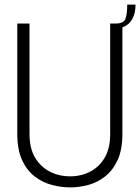

<svg xmlns="http://www.w3.org/2000/svg" viewBox="-20 -802 608 833"><path d="M482 -700H458V-220Q458 -159 434.5 -118.5Q411 -78 371.5 -57.5Q332 -37 285 -37Q236 -37 196 -57.5Q156 -78 132 -118.5Q108 -159 108 -220V-700H55V-221Q55 -152 76 -107Q97 -62 131 -36Q165 -10 205.5 0.5Q246 11 285 11Q323 11 362.5 0.5Q402 -10 435.5 -36Q469 -62 490 -107Q511 -152 511 -221V-683Q540 -694 554 -719.5Q568 -745 568 -782H532Q532 -742 524.5 -721Q517 -700 482 -700Z"/></svg>

Font: Phudu Light
Style: Regular
Weight: 300
Version: Version 1.005;gftools[0.9.23]